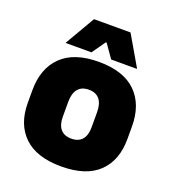

<svg xmlns="http://www.w3.org/2000/svg" viewBox="-129 -788 814 902"><g transform="rotate(20 278.0 -336.5)"><path d="M278 15Q154.5 15 91.8 -45.2Q29 -105.5 29 -212.5V-275Q29 -384.5 92 -446Q155 -507.5 278 -507.5Q401.5 -507.5 464.2 -446Q527 -384.5 527 -275V-212.5Q527 -105.5 464.5 -45.2Q402 15 278 15ZM278 -124Q313.5 -124 331.8 -145.2Q350 -166.5 350 -206V-282Q350 -324.5 331.8 -346.5Q313.5 -368.5 278 -368.5Q243 -368.5 224.5 -346.5Q206 -324.5 206 -282V-206Q206 -166.5 224.5 -145.2Q243 -124 278 -124ZM187 -688H369.5L456 -539.5V-537.5H327.5L280.5 -604.5H276L229 -537.5H100.5V-539.5Z"/></g></svg>

Font: Anek Tamil ExtraBold
Style: Regular
Weight: 800
Designer: Aadarsh Rajan (Tamil), Yesha Goshar (Latin)
Foundry: Ek Type
Version: Version 1.003